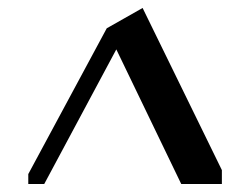

<svg xmlns="http://www.w3.org/2000/svg" viewBox="-20 -744 628 482"><path d="M537 -282H435L272 -620L91 -282H51V-307L248 -673L338 -724L537 -317Z"/></svg>

Font: Inknut Antiqua Light
Style: Regular
Weight: 300
Designer: Claus Eggers Sørensen
Foundry: Claus Eggers Sørensen
Version: Version 1.003; ttfautohint (v1.8.2) -l 8 -r 50 -G 200 -x 14 